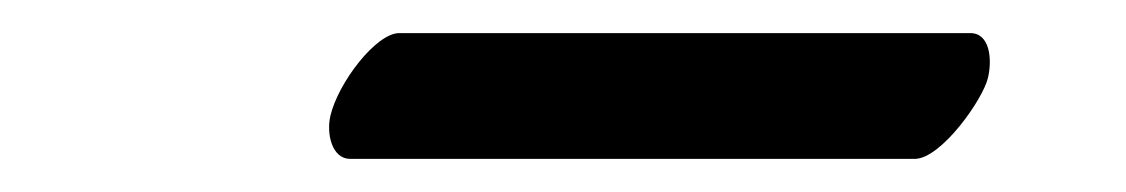

<svg xmlns="http://www.w3.org/2000/svg" viewBox="-20 -311 680 116"><path d="M532.6 -215C548.6 -215 573.9 -251 576.9 -264C579.5 -275 578.2 -291 566.2 -291H221.2C207.2 -291 184.3 -261 179.6 -241C177.1 -230 180.6 -215 191.6 -215Z"/></svg>

Font: Linux Libertine Mono O
Style: Mono Oblique
Weight: 400
Italic angle: -13°
Designer: Philipp H. Poll
Foundry: Philipp H. Poll
Version: Version 5.1.7